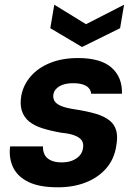

<svg xmlns="http://www.w3.org/2000/svg" viewBox="-20 -785 584 817"><path d="M226 12Q147 12 100.5 -11Q54 -34 35.5 -73.5Q17 -113 23 -162H163Q162 -144 169 -128.5Q176 -113 194.5 -103.5Q213 -94 242 -94Q268 -94 287 -101.5Q306 -109 318 -122Q330 -135 333 -153Q337 -175 327.5 -188Q318 -201 296.5 -209Q275 -217 242 -220Q196 -228 161 -239Q126 -250 104 -268Q82 -286 73 -313.5Q64 -341 71 -380Q80 -425 111.5 -461Q143 -497 194 -517.5Q245 -538 312 -538Q409 -538 455 -497Q501 -456 499 -386H368Q366 -408 346.5 -419.5Q327 -431 291 -431Q255 -431 233 -418Q211 -405 207 -383Q205 -368 211.5 -356Q218 -344 238 -335Q258 -326 297 -320Q350 -312 387 -301Q424 -290 446 -272.5Q468 -255 475 -228Q482 -201 474 -160Q465 -106 431 -67.5Q397 -29 344.5 -8.5Q292 12 226 12ZM508 -765 491 -665 329 -585 194 -665 211 -765 346 -682Z"/></svg>

Font: DM Sans 9pt ExtraBold
Style: Italic
Weight: 800
Italic angle: -10°
Version: Version 4.004;gftools[0.9.30]